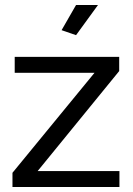

<svg xmlns="http://www.w3.org/2000/svg" viewBox="-20 -750 533 770"><path d="M285 -609 373 -730H285L227 -629ZM30 -57V0H459V-64H131L458 -465V-522H39V-458H359Z"/></svg>

Font: FIGSv2-sans-serif Medium
Style: Regular
Weight: 500
Designer: Matt McInerney, Pablo Impallari, Rodrigo Fuenzalida,Mirko Velimirovic
Foundry: Matt McInerney, Pablo Impallari, Rodrigo Fuenzalida
Version: Version 4.021;hotconv 1.0.109;makeotfexe 2.5.65596